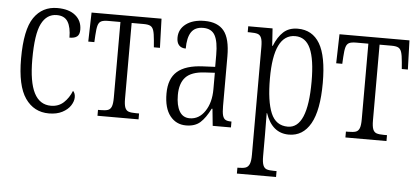

<svg xmlns="http://www.w3.org/2000/svg" viewBox="-52 -657 2188 1006"><g transform="rotate(5 1042.0 -154.0)"><path d="M45 -264Q45 -416 89 -480Q133 -544 212 -544Q273 -544 307 -516Q341 -488 341 -441Q341 -416 328 -405.5Q315 -395 288 -395Q288 -449 270.5 -478Q253 -507 212 -507Q159 -507 131.5 -452.5Q104 -398 104 -265Q104 -146 133.5 -88.5Q163 -31 222 -31Q262 -31 289 -56Q316 -81 331 -119Q343 -107 343 -86Q343 -65 328.5 -42.5Q314 -20 285 -5Q256 10 215 10Q136 10 90.5 -55.5Q45 -121 45 -264Z M470 -31H482Q509 -31 522 -35.5Q535 -40 541 -55Q547 -70 547 -102V-500H483Q458 -500 446 -494Q434 -488 429 -471.5Q424 -455 422 -419L420 -383H388L392 -536H760L765 -383H733L730 -419Q727 -455 721.5 -471.5Q716 -488 704.5 -494Q693 -500 669 -500H606V-102Q606 -70 612 -55Q618 -40 631 -35.5Q644 -31 670 -31H686V0H470Z M820 -148Q820 -226 863.5 -264Q907 -302 998 -306L1062 -309V-372Q1062 -442 1044 -474.5Q1026 -507 982 -507Q939 -507 919.5 -478Q900 -449 900 -391Q877 -391 864.5 -404.5Q852 -418 852 -444Q852 -489 888.5 -516.5Q925 -544 986 -544Q1055 -544 1088 -503.5Q1121 -463 1121 -369V-108Q1121 -75 1125.5 -59Q1130 -43 1140 -37Q1150 -31 1170 -31H1172V0H1076L1067 -89H1063Q1038 -39 1010.5 -14.5Q983 10 936 10Q884 10 852 -30.5Q820 -71 820 -148ZM1063 -191V-278L1009 -275Q940 -271 910 -239Q880 -207 880 -145Q880 -91 898 -60Q916 -29 952 -29Q1001 -29 1032 -75Q1063 -121 1063 -191Z M1224 207H1229Q1255 207 1268 202Q1281 197 1287.5 181.5Q1294 166 1294 133V-434Q1294 -466 1288 -481Q1282 -496 1269 -500.5Q1256 -505 1228 -505H1216V-536H1344L1350 -445H1353Q1372 -493 1401 -519.5Q1430 -546 1476 -546Q1553 -546 1592 -480.5Q1631 -415 1631 -274Q1631 -130 1591 -59.5Q1551 11 1477 11Q1389 11 1354 -91H1352Q1353 -64 1353 24V136Q1353 167 1359 182.5Q1365 198 1378 202.5Q1391 207 1416 207H1430V238H1224ZM1572 -276Q1572 -393 1546.5 -449.5Q1521 -506 1466 -506Q1353 -506 1353 -274Q1353 -154 1379 -92Q1405 -30 1468 -30Q1572 -30 1572 -276Z M1774 -31H1786Q1813 -31 1826 -35.5Q1839 -40 1845 -55Q1851 -70 1851 -102V-500H1787Q1762 -500 1750 -494Q1738 -488 1733 -471.5Q1728 -455 1726 -419L1724 -383H1692L1696 -536H2064L2069 -383H2037L2034 -419Q2031 -455 2025.5 -471.5Q2020 -488 2008.5 -494Q1997 -500 1973 -500H1910V-102Q1910 -70 1916 -55Q1922 -40 1935 -35.5Q1948 -31 1974 -31H1990V0H1774Z"/></g></svg>

Font: Noto Serif CondLight
Style: Regular
Weight: 300
Width: 3
Designer: Monotype Design Team
Foundry: Monotype Imaging Inc.
Version: Version 1.001